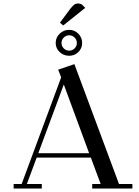

<svg xmlns="http://www.w3.org/2000/svg" viewBox="-20 -1079 798 1099"><path d="M58.1 0V-25.9H104L330.1 -636.2L313 -680.2L405.8 -711.9L661.1 -25.9H737.8V0H507.8V-25.9H556.2L500 -176.8H189.9L133.8 -25.9H219.2V0ZM199.2 -202.1H490.2L345.2 -595.2ZM298.8 -833Q298.8 -864.3 321.5 -886.2Q344.2 -908.2 376 -908.2Q406.7 -908.2 428.5 -886Q450.2 -863.8 450.2 -833Q450.2 -802.2 428.5 -781Q406.7 -759.8 376 -759.8Q344.2 -759.8 321.5 -781Q298.8 -802.2 298.8 -833ZM323.2 -949.2 380.9 -1026.9Q396 -1045.9 405 -1052.5Q414.1 -1059.1 428.2 -1059.1Q433.6 -1059.1 439.2 -1057.4Q444.8 -1055.7 447.3 -1053.7L450.2 -1051.8L467.8 -1034.2L341.8 -933.1ZM345 -864Q332 -851.1 332 -833Q332 -814.9 345 -802Q357.9 -789.1 376 -789.1Q394 -789.1 407 -802Q419.9 -814.9 419.9 -833Q419.9 -851.1 407 -864Q394 -877 376 -877Q357.9 -877 345 -864Z"/></svg>

Font: Dehuti Alt
Style: Bold
Weight: 700
Version: Version 1.2